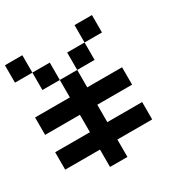

<svg xmlns="http://www.w3.org/2000/svg" viewBox="-177 -920 1021 1062"><g transform="rotate(-30 333.5 -389.0)"><path d="M111.1 -666.7H0V-777.8H111.1ZM222.2 -444.4V-555.6H333.3V-444.4H555.6V-333.3H333.3V-222.2H555.6V-111.1H333.3V0H222.2V-111.1H0V-222.2H222.2V-333.3H0V-444.4ZM555.6 -666.7H444.4V-777.8H555.6ZM444.4 -555.6H333.3V-666.7H444.4ZM222.2 -555.6H111.1V-666.7H222.2Z"/></g></svg>

Font: Pixeloid Mono
Style: Regular
Weight: 400
Monospace: yes
Designer: GGBotNet
Foundry: GGBotNet
Version: 0.5